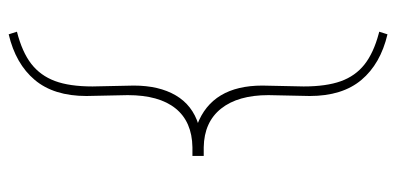

<svg xmlns="http://www.w3.org/2000/svg" viewBox="-255 -471 912 442"><g transform="rotate(-90 201.0 -250.0)"><path d="M201 7 203 -88Q203 -158 172 -197Q141 -236 83 -237H63V-263H83Q142 -264 172.5 -302Q203 -340 203 -412L201 -507Q201 -582 238 -626Q275 -670 343 -686L349 -667Q302 -655 275 -634Q248 -613 235.5 -579.5Q223 -546 223 -493L225 -398Q225 -340 202.5 -301.5Q180 -263 135 -249V-252Q180 -235 202.5 -197.5Q225 -160 225 -102L223 -7Q223 45 235 78.5Q247 112 273.5 133Q300 154 345 166L349 167L343 186Q275 170 238 126Q201 82 201 7Z"/></g></svg>

Font: Easer Grotesk Variable
Style: Regular
Weight: 400
Designer: Boardeaser, Bonnie Shaver-Troup, Thomas Jockin
Foundry: Lexend
Version: Version 1.001;Glyphs 3.1.2 (3151)